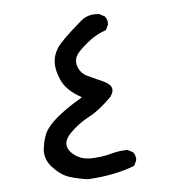

<svg xmlns="http://www.w3.org/2000/svg" viewBox="-42 -357 584 576"><g transform="rotate(-5 250.0 -68.5)"><path d="M265.1 -314Q238.3 -314 218.3 -295.4Q155.8 -241.7 144 -221.2Q131.3 -200.2 131.3 -177.5Q131.3 -154.8 143.6 -127.4Q155.8 -98.6 191.9 -76.2L203.6 -69.3L191.9 -62Q165.5 -46.9 137.7 -25.4Q110.4 -4.9 95.7 15.6Q81.1 36.1 76.7 71.3Q75.7 76.7 75.7 82Q75.7 108.9 95.2 130.4Q119.1 156.7 144.5 165Q171.4 173.3 199.7 177.2Q279.8 173.3 341.8 149.4L349.1 134.3Q349.6 132.3 349.6 130.4Q349.6 128.4 349.4 125.7Q349.1 123 348.1 119.6Q346.2 113.3 342.3 108.4L326.2 100.1Q301.3 100.1 278.8 106.4Q261.7 111.3 246.1 113.3Q223.6 115.7 214.1 115.7Q204.6 115.7 194.8 113.8Q185.1 111.8 175.8 106.9Q165.5 101.6 157.2 93.3Q145 81.1 145 67.4Q145 50.8 161.6 34.2Q188 7.3 221.2 -9.8Q251.5 -25.4 288.6 -63Q296.9 -74.7 296.9 -83.3Q296.9 -91.8 290 -99.1Q284.7 -104 275.9 -108.9Q240.7 -124.5 224.6 -132.3Q205.1 -141.6 197.8 -163.1Q195.3 -170.4 195.3 -176.8Q195.3 -192.4 209 -207Q225.1 -224.1 247.1 -240.2Q268.1 -255.4 293 -263.7L300.3 -278.8Q300.8 -280.8 300.8 -284.7Q300.8 -288.6 299.1 -294.2Q297.4 -299.8 293.5 -304.7L276.9 -313.5Q271 -314 265.1 -314Z"/></g></svg>

Font: NaikaiFont
Style: Light
Weight: 300
Version: Version 1.89